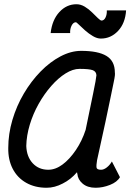

<svg xmlns="http://www.w3.org/2000/svg" viewBox="-20 -872 640 906"><path d="M508 -110 546 -36Q533 -13 499 0.5Q465 14 431 14Q393 14 370 -5.5Q347 -25 345 -52Q344 -53 344 -57Q343 -58 343 -59Q314 -25 276 -6Q238 14 200 14Q145 14 103.5 -9.5Q62 -33 40 -75.5Q18 -118 19 -174Q19 -240 38.5 -306Q58 -372 92.5 -430.5Q127 -489 171.5 -534.5Q216 -580 265.5 -606Q315 -632 363 -632Q443 -632 482.5 -608Q522 -584 522 -530Q523 -525 522 -515Q521 -505 516 -481.5Q511 -458 502 -413.5Q493 -369 477.5 -296.5Q462 -224 438 -116Q434 -92 435.5 -81.5Q437 -71 457 -71Q470 -71 484 -82Q498 -93 508 -110ZM208 -71Q242 -71 275.5 -96Q309 -121 338 -164Q367 -207 384 -259Q405 -361 419.5 -431Q434 -501 435 -517Q434 -535 417 -541Q400 -547 355 -547Q324 -547 289.5 -525.5Q255 -504 222 -466.5Q189 -429 162.5 -382Q136 -335 120.5 -283.5Q105 -232 104 -183Q106 -132 134.5 -101.5Q163 -71 208 -71ZM456 -690Q438 -690 418.5 -701.5Q399 -713 381.5 -728.5Q364 -744 352.5 -755.5Q341 -767 338 -767Q326 -767 318 -751.5Q310 -736 311 -716H219Q226 -778 260 -815Q294 -852 341 -852Q361 -852 380 -840.5Q399 -829 414.5 -813.5Q430 -798 442 -786.5Q454 -775 459 -775Q471 -775 478 -789.5Q485 -804 484 -823H575Q571 -762 537 -726Q503 -690 456 -690Z"/></svg>

Font: Victor Mono Thin SemiBold
Style: Italic
Weight: 600
Italic angle: -12°
Monospace: yes
Version: Version 1.561;gftools[0.9.30]